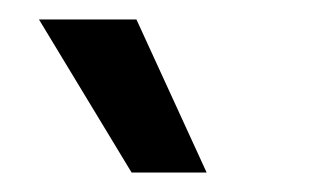

<svg xmlns="http://www.w3.org/2000/svg" viewBox="-20 -774 323 197"><path d="M115 -597 20 -754H120L192 -597Z"/></svg>

Font: Bricolage Grotesque 12pt
Style: Regular
Weight: 400
Designer: Mathieu Triay
Foundry: Atelier Triay
Version: Version 1.001; ttfautohint (v1.8.4.7-5d5b);gftools[0.9.33.de